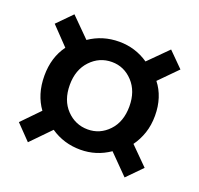

<svg xmlns="http://www.w3.org/2000/svg" viewBox="-98 -739 766 739"><g transform="rotate(20 285.0 -370.0)"><path d="M87 -108 28 -169 98 -241Q79 -267 69 -299.5Q59 -332 59 -371Q59 -446 98 -499L28 -572L87 -632L164 -555Q218 -592 286 -592Q352 -592 406 -555L483 -632L543 -572L471 -499Q491 -474 501.5 -441.5Q512 -409 512 -371Q512 -332 501 -299.5Q490 -267 471 -241L543 -169L483 -108L405 -187Q351 -150 286 -150Q218 -150 164 -187ZM286 -233Q336 -233 371.5 -270.5Q407 -308 407 -371Q407 -433 371.5 -471Q336 -509 286 -509Q235 -509 199 -471Q163 -433 163 -371Q163 -308 199 -270.5Q235 -233 286 -233Z"/></g></svg>

Font: Source Han Sans TC Medium
Style: Regular
Weight: 500
Designer: Ryoko NISHIZUKA Ë•øÂ°öÊ∂ºÂ≠ê (kana, bopomofo & ideographs); Paul D. Hunt (Latin, Greek & Cyrillic); Sandoll Communicatio
Foundry: Adobe
Version: Version 2.004;hotconv 1.0.118;makeotfexe 2.5.65603